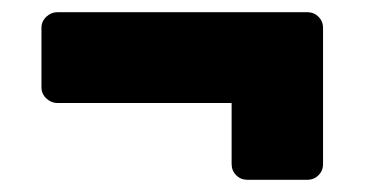

<svg xmlns="http://www.w3.org/2000/svg" viewBox="-20 -419 607 315"><path d="M386 -124Q375 -124 367.5 -131.5Q360 -139 360 -150V-250H74Q64 -250 56 -257.5Q48 -265 48 -276V-373Q48 -384 56 -391.5Q64 -399 74 -399H484Q495 -399 502.5 -391.5Q510 -384 510 -373V-150Q510 -139 502.5 -131.5Q495 -124 484 -124Z"/></svg>

Font: Rubik Light ExtraBold
Style: Regular
Weight: 800
Version: Version 2.104